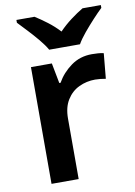

<svg xmlns="http://www.w3.org/2000/svg" viewBox="-86 -915 618 878"><g transform="rotate(-10 222.5 -476.0)"><path d="M365 -645Q378 -645 393.5 -644Q409 -643 420 -640L409 -523Q399 -525 385 -526.5Q371 -528 360 -528Q320 -528 285 -511.5Q250 -495 228.5 -460.5Q207 -426 207 -374V-93H81V-635H178L196 -541H202Q226 -584 268 -614.5Q310 -645 365 -645ZM177 -699Q164 -722 141.5 -749Q119 -776 95 -801.5Q71 -827 53 -846V-859H137Q164 -842 193 -820Q222 -798 247 -771Q273 -798 303 -820.5Q333 -843 360 -859H445V-846Q426 -828 402 -802Q378 -776 355.5 -749Q333 -722 320 -699Z"/></g></svg>

Font: Noto Sans Telugu UI SemiBold
Style: Regular
Weight: 600
Designer: Jelle Bosma - Monotype Design Team
Foundry: Monotype Imaging Inc.
Version: Version 2.005; ttfautohint (v1.8.4.7-5d5b)